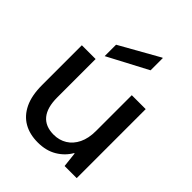

<svg xmlns="http://www.w3.org/2000/svg" viewBox="-214 -852 976 976"><g transform="rotate(45 273.5 -364.5)"><path d="M232 12Q173 12 130.5 -12.5Q88 -37 64.5 -86Q41 -135 41 -210V-496H140V-220Q140 -147 170.5 -110Q201 -73 261 -73Q301 -73 332.5 -92.5Q364 -112 382 -149Q400 -186 400 -239V-496H500V0H413L404 -81H401Q377 -39 334 -13.5Q291 12 232 12ZM162 -539V-621L375 -741H378V-653Z"/></g></svg>

Font: DM Sans 9pt 36pt Medium
Style: Regular
Weight: 500
Version: Version 4.004;gftools[0.9.30]